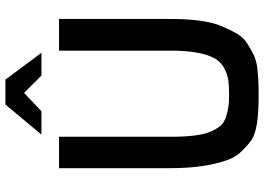

<svg xmlns="http://www.w3.org/2000/svg" viewBox="-153 -817 975 709"><g transform="rotate(-90 334.5 -462.5)"><path d="M346 5H332Q213 5 174 -20Q156 -32 132.5 -55.5Q109 -79 97 -113Q68 -197 68 -320V-732H184V-320Q184 -218 202 -175Q212 -151 223.5 -137Q235 -123 256 -116Q288 -104 333 -104Q378 -104 399 -108Q420 -112 441.5 -124.5Q463 -137 475 -160Q502 -212 502 -320V-732H619V-320Q619 -196 593 -133Q579 -100 565 -75.5Q551 -51 527.5 -36.5Q504 -22 486 -13Q468 -4 439 0Q396 5 346 5ZM192 -797 303 -930H395L494 -797H410L346 -861L278 -797Z"/></g></svg>

Font: Exo
Style: DemiBold
Weight: 600
Designer: Natanael Gama
Version: Version 1.00